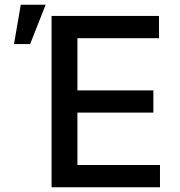

<svg xmlns="http://www.w3.org/2000/svg" viewBox="-20 -795 762 815"><path d="M198.9 0V-727.3H654.8V-632.8H308.6V-411.2H631V-317.1H308.6V-94.5H659.1V0ZM39.4 -608 68.2 -774.9H173.7L108 -608Z"/></svg>

Font: InterMG Medium
Style: Regular
Weight: 500
Designer: Rasmus Andersson
Foundry: rsms
Version: Version 3.019;December 26, 2023;FontCreator 15.0.0.2955 64-b